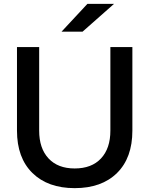

<svg xmlns="http://www.w3.org/2000/svg" viewBox="-20 -959 774 995"><path d="M666 -715V-282Q666 -141 586.5 -62.5Q507 16 367 16Q228 16 148 -62.5Q68 -141 68 -282V-715H183V-282Q183 -190 231.5 -138Q280 -86 367 -86Q455 -86 503.5 -138Q552 -190 552 -282V-715ZM571 -939 408 -795H299L433 -939Z"/></svg>

Font: Wix Madefor Display SemiBold
Style: Regular
Weight: 600
Designer: Dalton Maag Ltd
Foundry: Dalton Maag Ltd
Version: Version 3.100